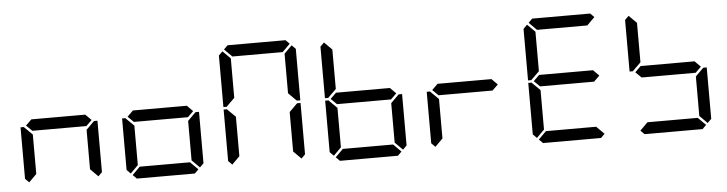

<svg xmlns="http://www.w3.org/2000/svg" viewBox="-54 -1269 5821 1537"><g transform="rotate(-5 2856.0 -500.0)"><path d="M130 -45 99 -76V-490H126L130 -485L192 -424V-107ZM671 -499 624 -453V-454H192V-453L144 -500L192 -547V-546H624ZM685 -485 690 -489H717V-76L686 -45L624 -107V-424Z M946 -45 915 -76V-490H942L946 -485L1008 -424V-107ZM1487 -499 1440 -453V-454H1008V-453L960 -500L1008 -547V-546H1440ZM1501 -485 1506 -489H1533V-76L1502 -45L1440 -107V-424ZM1488 -31 1457 0H991L960 -31L1022 -93H1426Z M1762 -45 1731 -76V-490H1758L1762 -485L1824 -424V-107ZM1762 -515 1758 -510H1731V-924L1762 -955L1824 -893V-576ZM1776 -969 1807 -1000H2273L2304 -969L2242 -907H1838ZM2317 -485 2322 -489H2349V-76L2318 -45L2256 -107V-424ZM2318 -955 2349 -924V-510H2322L2317 -514L2256 -575V-893Z M2578 -45 2547 -76V-490H2574L2578 -485L2640 -424V-107ZM2578 -515 2574 -510H2547V-924L2578 -955L2640 -893V-576ZM3119 -499 3072 -453V-454H2640V-453L2592 -500L2640 -547V-546H3072ZM3133 -485 3138 -489H3165V-76L3134 -45L3072 -107V-424ZM3120 -31 3089 0H2623L2592 -31L2654 -93H3058Z M3394 -45 3363 -76V-490H3390L3394 -485L3456 -424V-107ZM3935 -499 3888 -453V-454H3456V-453L3408 -500L3456 -547V-546H3888Z M4210 -45 4179 -76V-490H4206L4210 -485L4272 -424V-107ZM4210 -515 4206 -510H4179V-924L4210 -955L4272 -893V-576ZM4224 -969 4255 -1000H4721L4752 -969L4690 -907H4286ZM4751 -499 4704 -453V-454H4272V-453L4224 -500L4272 -547V-546H4704ZM4752 -31 4721 0H4255L4224 -31L4286 -93H4690Z M5026 -515 5022 -510H4995V-924L5026 -955L5088 -893V-576ZM5567 -499 5520 -453V-454H5088V-453L5040 -500L5088 -547V-546H5520ZM5581 -485 5586 -489H5613V-76L5582 -45L5520 -107V-424ZM5568 -31 5537 0H5071L5040 -31L5102 -93H5506Z"/></g></svg>

Font: DSEG7 Classic
Style: Regular
Weight: 400
Designer: Keshikan(Twitter:@keshinomi_88pro)
Version: Version 0.46